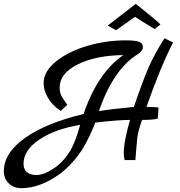

<svg xmlns="http://www.w3.org/2000/svg" viewBox="-105 -837 940 1004"><path d="M755 -637 800 -615Q733 -484 661 -278Q707 -278 724 -274L720 -217Q699 -210 638 -210Q617 -152 613 -116Q609 -80 606.5 -46Q604 -12 603 0H547Q542 -17 542 -35Q542 -97 575 -210Q515 -210 393 -196Q388 -180 368 -136.5Q348 -93 328.5 -61Q309 -29 276 9Q243 47 207 73Q104 147 7 147Q-33 147 -59 122Q-85 97 -85 59Q-85 -37 25.5 -115.5Q136 -194 332 -241Q406 -457 540 -549Q395 -547 301 -500Q207 -453 207 -380Q207 -357 214 -340.5Q221 -324 247 -289L213 -257Q169 -285 146 -325Q123 -365 123 -402Q123 -464 189 -516.5Q255 -569 353 -597.5Q451 -626 552 -626Q603 -626 622.5 -618.5Q642 -611 642 -590.5Q642 -570 613 -552Q488 -474 412 -256Q471 -266 595 -278Q643 -418 672.5 -485.5Q702 -553 755 -637ZM314 -184Q181 -162 99.5 -106.5Q18 -51 18 19Q18 47 34.5 62.5Q51 78 87.5 78Q124 78 173.5 45.5Q223 13 256.5 -39.5Q290 -92 314 -184ZM458 -703 605 -817Q713 -731 734 -709L704 -685Q619 -736 601 -749L502 -679Z"/></svg>

Font: Marck Script
Style: Regular
Weight: 400
Designer: Denis Masharov, Marck Fogel
Foundry: Denis Masharov
Version: Version 1.002